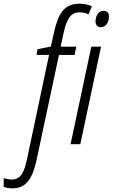

<svg xmlns="http://www.w3.org/2000/svg" viewBox="-145 -785 613 1045"><path d="M-76 240C4 240 34 176 54 86L176 -486H261L270 -531H185L201 -605C218 -681 239 -718 289 -718C306 -718 323 -714 337 -707L355 -751C339 -759 312 -765 288 -765C206 -765 172 -713 149 -609L132 -532L59 -517L54 -486H122L2 81C-13 150 -31 192 -80 192C-97 192 -112 189 -125 185V232C-113 237 -95 240 -76 240ZM405 -637C431 -637 448 -665 448 -694C448 -715 438 -726 418 -726C389 -726 375 -696 375 -669C375 -648 386 -637 405 -637ZM239 0H292L405 -531H352Z"/></svg>

Font: Noto Sans Condensed Light
Style: Italic
Weight: 300
Width: 3
Italic angle: -12°
Designer: Monotype Design Team
Foundry: Monotype Imaging Inc.
Version: Version 2.013